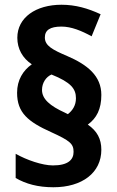

<svg xmlns="http://www.w3.org/2000/svg" viewBox="-20 -782 491 809"><path d="M52 -391C52 -307 98 -269 196 -225C275 -189 290 -176 290 -142C290 -109 267 -85 203 -85C158 -85 92 -108 46 -134V-32C89 -7 140 7 205 7C326 7 407 -54 407 -151C407 -197 389 -230 350 -257C387 -284 407 -322 407 -382C407 -462 349 -509 263 -546C202 -572 169 -589 169 -624C169 -655 191 -670 239 -670C281 -670 324 -652 366 -629L404 -722C350 -747 298 -762 239 -762C131 -762 53 -708 53 -623C53 -576 75 -537 114 -511C77 -485 52 -445 52 -391ZM157 -403C157 -433 174 -458 197 -468C279 -435 300 -408 300 -368C300 -337 285 -316 266 -301L254 -307C190 -336 157 -365 157 -403Z"/></svg>

Font: Noto Sans Sinhala UI SemiCondensed
Style: Bold
Weight: 700
Width: 4
Designer: Jelle Bosma - Monotype Design Team
Foundry: Monotype Imaging Inc.
Version: Version 2.006